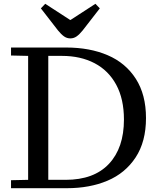

<svg xmlns="http://www.w3.org/2000/svg" viewBox="-20 -990 826 1010"><path d="M38 -42 128 -44V-696L38 -698V-740H234V0H38ZM234 -696V-740H328Q452 -740 546.5 -699.5Q641 -659 694.5 -575.5Q748 -492 748 -369Q748 -245 693.5 -162Q639 -79 545.5 -39.5Q452 0 332 0H234V-44H325Q474 -44 553 -128Q632 -212 632 -361Q632 -469 591.5 -544Q551 -619 477.5 -657.5Q404 -696 306 -696ZM415 -830Q398 -809 383 -798.5Q368 -788 350 -788Q332 -788 317 -798.5Q302 -809 285 -830L195 -946L218 -970L349 -885H351L482 -970L505 -946Z"/></svg>

Font: Minipax
Style: Regular
Weight: 400
Designer: Raphaël Ronot
Foundry: Velvetyne Type Foundry
Version: Version 1.000